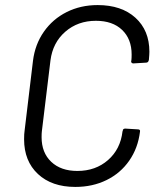

<svg xmlns="http://www.w3.org/2000/svg" viewBox="-20 -728 629 757"><path d="M75 -179Q75 -201 77 -213L110 -488Q118 -553 153 -603Q188 -653 243 -680.5Q298 -708 365 -708Q459 -708 514 -658Q569 -608 569 -524Q569 -514 567 -492Q565 -481 556 -481L506 -478Q497 -478 497 -487L498 -490Q499 -498 499 -513Q499 -574 461.5 -610Q424 -646 358 -646Q287 -646 237.5 -603Q188 -560 179 -490L145 -210Q144 -202 144 -187Q144 -126 182 -90Q220 -54 285 -54Q357 -54 406 -97Q455 -140 463 -210L464 -212Q464 -221 474 -221L523 -218Q534 -218 532 -209Q524 -144 489.5 -94.5Q455 -45 400 -18Q345 9 277 9Q184 9 129.5 -42Q75 -93 75 -179Z"/></svg>

Font: Barlow
Style: Italic
Weight: 400
Italic angle: -7°
Designer: Jeremy Tribby
Foundry: Tribby Type
Version: Version 1.408